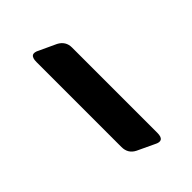

<svg xmlns="http://www.w3.org/2000/svg" viewBox="4 -452 382 382"><g transform="rotate(45 195.0 -261.0)"><path d="M333 -295.5Q356 -295.5 345.5 -276L329 -241Q321 -225 302.5 -225H63.5Q40 -225 51 -245L67 -279.5Q75.5 -295.5 93 -295.5Z"/></g></svg>

Font: Fraunces 9pt
Style: Italic
Weight: 400
Italic angle: -16°
Version: Version 1.000;[b76b70a41]